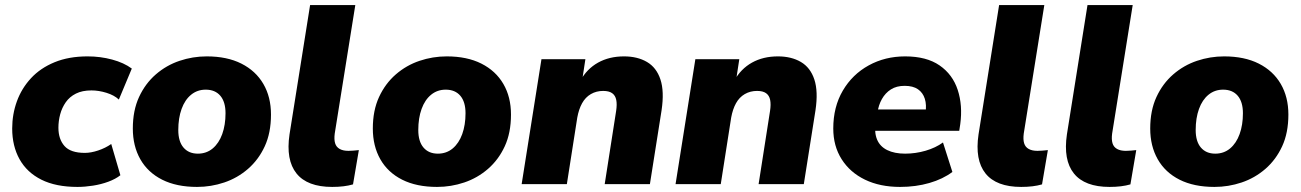

<svg xmlns="http://www.w3.org/2000/svg" viewBox="-20 -725 5122 756"><path d="M285 11Q200 11 143 -17.5Q86 -46 57 -98Q28 -150 28 -219Q28 -275 46.5 -326Q65 -377 102 -417Q139 -457 195 -480Q251 -503 325 -503Q375 -503 421.5 -490.5Q468 -478 499 -455L448 -333Q430 -350 399.5 -359.5Q369 -369 340 -369Q304 -369 279 -356.5Q254 -344 239 -322.5Q224 -301 217 -275Q210 -249 210 -222Q210 -177 234 -150Q258 -123 314 -123Q338 -123 366.5 -132.5Q395 -142 418 -158L454 -35Q435 -20 406.5 -9.5Q378 1 346 6Q314 11 285 11Z M756 11Q675 11 618.5 -17.5Q562 -46 532.5 -98Q503 -150 503 -219Q503 -290 527.5 -343Q552 -396 593.5 -432Q635 -468 687 -485.5Q739 -503 794 -503Q874 -503 930.5 -474.5Q987 -446 1017 -394.5Q1047 -343 1047 -274Q1047 -202 1022.5 -149Q998 -96 956.5 -60Q915 -24 863 -6.5Q811 11 756 11ZM759 -120Q793 -120 817.5 -140.5Q842 -161 855 -197Q868 -233 868 -279Q868 -324 847.5 -348Q827 -372 790 -372Q757 -372 732.5 -352Q708 -332 695 -296Q682 -260 682 -213Q682 -168 702.5 -144Q723 -120 759 -120Z M1288 11Q1190 11 1147.5 -42Q1105 -95 1120 -196L1201 -705H1379L1298 -199Q1295 -176 1299.5 -161Q1304 -146 1317.5 -138.5Q1331 -131 1352 -131Q1362 -131 1372.5 -132Q1383 -133 1393 -134L1370 1Q1353 6 1332.5 8.5Q1312 11 1288 11Z M1701 11Q1620 11 1563.5 -17.5Q1507 -46 1477.5 -98Q1448 -150 1448 -219Q1448 -290 1472.5 -343Q1497 -396 1538.5 -432Q1580 -468 1632 -485.5Q1684 -503 1739 -503Q1819 -503 1875.5 -474.5Q1932 -446 1962 -394.5Q1992 -343 1992 -274Q1992 -202 1967.5 -149Q1943 -96 1901.5 -60Q1860 -24 1808 -6.5Q1756 11 1701 11ZM1704 -120Q1738 -120 1762.5 -140.5Q1787 -161 1800 -197Q1813 -233 1813 -279Q1813 -324 1792.5 -348Q1772 -372 1735 -372Q1702 -372 1677.5 -352Q1653 -332 1640 -296Q1627 -260 1627 -213Q1627 -168 1647.5 -144Q1668 -120 1704 -120Z M2034 0 2112 -492H2285L2272 -407H2265Q2291 -454 2335 -478.5Q2379 -503 2437 -503Q2490 -503 2527.5 -481Q2565 -459 2580.5 -412Q2596 -365 2585 -291L2539 0H2361L2406 -288Q2410 -314 2406.5 -331.5Q2403 -349 2390.5 -358Q2378 -367 2355 -367Q2328 -367 2306.5 -354.5Q2285 -342 2272 -318.5Q2259 -295 2253 -262L2212 0Z M2640 0 2718 -492H2891L2878 -407H2871Q2897 -454 2941 -478.5Q2985 -503 3043 -503Q3096 -503 3133.5 -481Q3171 -459 3186.5 -412Q3202 -365 3191 -291L3145 0H2967L3012 -288Q3016 -314 3012.5 -331.5Q3009 -349 2996.5 -358Q2984 -367 2961 -367Q2934 -367 2912.5 -354.5Q2891 -342 2878 -318.5Q2865 -295 2859 -262L2818 0Z M3524 11Q3445 11 3386 -17.5Q3327 -46 3294 -98Q3261 -150 3261 -219Q3261 -304 3298.5 -368Q3336 -432 3400.5 -467.5Q3465 -503 3544 -503Q3628 -503 3679.5 -467.5Q3731 -432 3751 -371Q3771 -310 3761 -236L3757 -210H3406L3418 -294H3640L3624 -281Q3629 -312 3621.5 -336Q3614 -360 3594.5 -373.5Q3575 -387 3542 -387Q3510 -387 3488 -373Q3466 -359 3452.5 -335Q3439 -311 3435 -281L3428 -242Q3422 -203 3433.5 -175.5Q3445 -148 3473.5 -134Q3502 -120 3544 -120Q3585 -120 3624.5 -131.5Q3664 -143 3693 -164L3730 -48Q3693 -20 3639.5 -4.5Q3586 11 3524 11Z M4001 11Q3903 11 3860.5 -42Q3818 -95 3833 -196L3914 -705H4092L4011 -199Q4008 -176 4012.5 -161Q4017 -146 4030.5 -138.5Q4044 -131 4065 -131Q4075 -131 4085.5 -132Q4096 -133 4106 -134L4083 1Q4066 6 4045.5 8.5Q4025 11 4001 11Z M4349 11Q4251 11 4208.5 -42Q4166 -95 4181 -196L4262 -705H4440L4359 -199Q4356 -176 4360.5 -161Q4365 -146 4378.5 -138.5Q4392 -131 4413 -131Q4423 -131 4433.5 -132Q4444 -133 4454 -134L4431 1Q4414 6 4393.5 8.5Q4373 11 4349 11Z M4762 11Q4681 11 4624.5 -17.5Q4568 -46 4538.5 -98Q4509 -150 4509 -219Q4509 -290 4533.5 -343Q4558 -396 4599.5 -432Q4641 -468 4693 -485.5Q4745 -503 4800 -503Q4880 -503 4936.5 -474.5Q4993 -446 5023 -394.5Q5053 -343 5053 -274Q5053 -202 5028.5 -149Q5004 -96 4962.5 -60Q4921 -24 4869 -6.5Q4817 11 4762 11ZM4765 -120Q4799 -120 4823.5 -140.5Q4848 -161 4861 -197Q4874 -233 4874 -279Q4874 -324 4853.5 -348Q4833 -372 4796 -372Q4763 -372 4738.5 -352Q4714 -332 4701 -296Q4688 -260 4688 -213Q4688 -168 4708.5 -144Q4729 -120 4765 -120Z"/></svg>

Font: Nunito Sans 12pt ExtraLight 12pt Black
Style: Italic
Weight: 900
Italic angle: -9°
Version: Version 3.101;gftools[0.9.27]